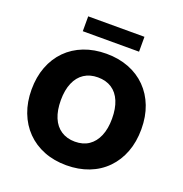

<svg xmlns="http://www.w3.org/2000/svg" viewBox="-156 -1029 1119 1177"><g transform="rotate(20 403.5 -441.0)"><path d="M404 11Q324 11 258 -15Q192 -41 144.5 -89.5Q97 -138 71.5 -205Q46 -272 46 -353Q46 -435 71.5 -502Q97 -569 144.5 -617Q192 -665 258 -690.5Q324 -716 404 -716Q484 -716 550 -690.5Q616 -665 663.5 -617Q711 -569 736.5 -502.5Q762 -436 762 -354Q762 -271 736.5 -204Q711 -137 663.5 -88.5Q616 -40 550 -14.5Q484 11 404 11ZM404 -143Q457 -143 494 -168Q531 -193 551 -240Q571 -287 571 -353Q571 -419 551.5 -466Q532 -513 494.5 -537.5Q457 -562 404 -562Q352 -562 314.5 -537.5Q277 -513 257 -466Q237 -419 237 -353Q237 -287 256.5 -240Q276 -193 314 -168Q352 -143 404 -143ZM219 -796V-893H586V-796Z"/></g></svg>

Font: Nunito Sans 12pt Black
Style: Regular
Weight: 900
Designer: Vernon Adams
Foundry: Vernon Adams
Version: Version 3.101;gftools[0.9.27]